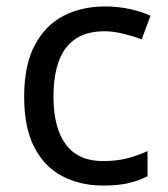

<svg xmlns="http://www.w3.org/2000/svg" viewBox="-20 -566 520 596"><path d="M300 10Q229 10 173.5 -19Q118 -48 86.5 -109Q55 -170 55 -265Q55 -364 88 -426Q121 -488 177.5 -517Q234 -546 306 -546Q347 -546 385 -537.5Q423 -529 447 -517L420 -444Q396 -453 364 -461Q332 -469 304 -469Q146 -469 146 -266Q146 -169 184.5 -117.5Q223 -66 299 -66Q343 -66 376.5 -75Q410 -84 438 -97V-19Q411 -5 378.5 2.5Q346 10 300 10Z"/></svg>

Font: Noto Sans Thai Looped
Style: Regular
Weight: 400
Designer: Sasikarn Vongin, Ben Mitchell
Foundry: The Fontpad Ltd
Version: Version 1.001; ttfautohint (v1.8.4.7-5d5b)